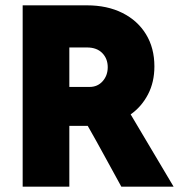

<svg xmlns="http://www.w3.org/2000/svg" viewBox="-20 -700 671 720"><path d="M65 0Q65 -168 65 -340Q65 -512 65 -680Q125 -680 185.5 -680Q246 -680 306 -680Q382 -680 439 -651.5Q496 -623 527.5 -571.5Q559 -520 559 -451Q559 -392 535 -346Q511 -300 470 -271Q510 -204 550.5 -135.5Q591 -67 631 0Q582 0 533 0Q484 0 435 0Q404 -56 372.5 -114Q341 -172 309 -228Q292 -228 274.5 -228Q257 -228 240 -228Q240 -172 240 -114Q240 -56 240 0Q197 0 153 0Q109 0 65 0ZM306 -522Q290 -522 273.5 -522Q257 -522 240 -522Q240 -485 240 -448Q240 -411 240 -374Q259 -374 278 -374Q297 -374 316 -374Q346 -374 365 -395.5Q384 -417 384 -448Q384 -480 363.5 -501Q343 -522 306 -522Z"/></svg>

Font: Tilt Warp
Style: Regular
Weight: 400
Designer: Andy Clymer
Foundry: Andy Clymer
Version: Version 1.000